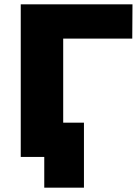

<svg xmlns="http://www.w3.org/2000/svg" viewBox="-20 -720 642 881"><path d="M75.2 0V-700.2H587.9L586.9 -543H270V-157.2H365.2V141.1H183.1V0Z"/></svg>

Font: Montserrat ExtraBold
Style: Regular
Weight: 800
Designer: Julieta Ulanovsky
Foundry: Julieta Ulanovsky
Version: Version 9.000